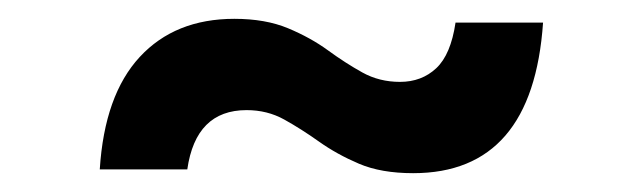

<svg xmlns="http://www.w3.org/2000/svg" viewBox="-20 -384 682 204"><path d="M419 -200Q546 -200 557 -360H464Q459 -326 443.5 -311.5Q428 -297 405 -297Q383 -297 365 -307Q347 -317 328.5 -330.5Q310 -344 286 -354Q262 -364 229 -364Q166 -364 128.5 -323.5Q91 -283 86 -204H179Q188 -267 242 -267Q264 -267 282 -257Q300 -247 319 -233.5Q338 -220 361.5 -210Q385 -200 419 -200Z"/></svg>

Font: Custom Plus Jakarta Sans SemiBold
Style: Regular
Weight: 600
Designer: Gumpita Rahayu & FullSphere
Foundry: Tokotype & FullSphere
Version: Version 1.001;hotconv 1.0.117;makeotfexe 2.5.65602